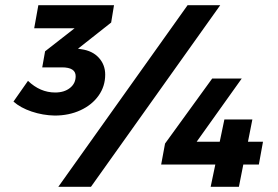

<svg xmlns="http://www.w3.org/2000/svg" viewBox="-20 -721 1071 741"><path d="M409 -634 281 -533 294 -531Q337 -525 361.5 -498Q386 -471 386 -433Q386 -388 360.5 -352Q335 -316 290.5 -295.5Q246 -275 191 -275Q145 -276 102 -290.5Q59 -305 32 -329L88 -409Q135 -364 193 -364Q228 -364 250 -381.5Q272 -399 272 -427Q272 -461 219 -461H143L154 -523L268 -612H112L128 -701H420ZM331 0H205L704 -701H830ZM995 -174 979 -86H919L902 0H793L811 -86H602L617 -167L799 -418H913L739 -174H828L846 -260H954L937 -174Z"/></svg>

Font: Gontserrat
Style: Bold Italic
Weight: 700
Italic angle: -11.3°
Designer: Julieta Ulanovsky
Foundry: Julieta Ulanovsky
Version: Version 6.001